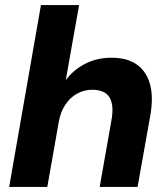

<svg xmlns="http://www.w3.org/2000/svg" viewBox="-20 -735 657 755"><path d="M16 0 141 -715H291L239 -422H240Q271 -462 316.5 -485Q362 -508 419 -508Q481 -508 519 -480.5Q557 -453 570.5 -401.5Q584 -350 570 -275L521 0H372L418 -261Q429 -319 411.5 -350.5Q394 -382 342 -382Q311 -382 283.5 -367Q256 -352 237 -323.5Q218 -295 211 -255L166 0Z"/></svg>

Font: DM Sans 28pt Black
Style: Italic
Weight: 900
Italic angle: -10°
Version: Version 4.004;gftools[0.9.30]